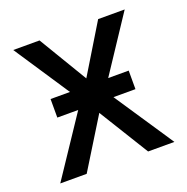

<svg xmlns="http://www.w3.org/2000/svg" viewBox="-101 -623 698 717"><g transform="rotate(-20 248.0 -264.0)"><path d="M404.3 -234.9H316.9L473.6 0H369.1L247.1 -197.8L125 0H20L176.8 -234.9H93.8V-308.6H170.9L25.4 -528.3H129.9L245.6 -335.4L362.8 -528.3H468.3L322.8 -308.6H404.3Z"/></g></svg>

Font: Roboto
Style: Regular
Weight: 400
Designer: Google
Version: Version 2.001047; 2015